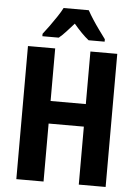

<svg xmlns="http://www.w3.org/2000/svg" viewBox="-61 -980 734 1026"><g transform="rotate(5 306.0 -466.5)"><path d="M545 0H401V-311H212V0H66V-714H212V-432H401V-714H545ZM373 -933Q385 -911 401.5 -885.5Q418 -860 436.5 -834.5Q455 -809 472 -786V-773H386Q367 -788 346.5 -809Q326 -830 305 -855Q283 -830 263 -808.5Q243 -787 226 -773H138V-786Q154 -806 173 -832.5Q192 -859 210 -886Q228 -913 238 -933Z"/></g></svg>

Font: Noto Sans Display Condensed
Style: Bold
Weight: 700
Width: 3
Designer: Monotype Design Team
Foundry: Monotype Imaging Inc.
Version: Version 2.003